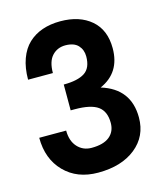

<svg xmlns="http://www.w3.org/2000/svg" viewBox="-110 -794 774 898"><g transform="rotate(-15 277.5 -345.0)"><path d="M368.2 -361.8Q504.9 -319.8 504.9 -180.2Q504.9 -89.4 436.5 -34.7Q368.2 20 254.9 20Q153.3 20 91.6 -43.2Q29.8 -106.4 29.8 -209H160.2Q160.2 -158.7 186.8 -129.4Q213.4 -100.1 254.9 -100.1Q312.5 -100.1 341.8 -124Q371.1 -147.9 371.1 -189.9Q371.1 -245.6 336.9 -270.3Q302.7 -294.9 225.1 -294.9H205.1V-419.9Q272.9 -419.9 306.9 -441.9Q340.8 -463.9 340.8 -520Q340.8 -552.2 321 -573.5Q301.3 -594.7 259.8 -595.2Q220.2 -595.2 195.1 -568.1Q169.9 -541 169.9 -484.9H49.8Q49.8 -542 65.7 -585.4Q81.5 -628.9 110.4 -656Q139.2 -683.1 178.2 -696.5Q217.3 -710 265.1 -710Q358.4 -710 414.3 -661.9Q470.2 -613.8 470.2 -524.9Q470.2 -406.7 368.2 -361.8Z"/></g></svg>

Font: Miedinger*
Style: Bold
Weight: 700
Version: Version 001.000